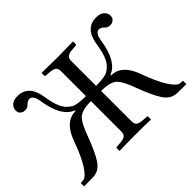

<svg xmlns="http://www.w3.org/2000/svg" viewBox="-133 -889 1129 1129"><g transform="rotate(-45 431.5 -324.5)"><path d="M5.9 0V-19Q5.9 -26.9 13.2 -26.9L27.8 -27.8Q52.7 -29.8 86.4 -83Q120.1 -136.2 154.8 -233.9Q196.8 -346.7 284.2 -347.2V-352.1Q204.1 -382.8 181.2 -527.8Q178.2 -546.9 175 -557.9Q171.9 -568.8 163.3 -579.3Q154.8 -589.8 142.1 -589.8Q127 -589.8 111.8 -574.2Q97.7 -559.1 78.1 -559.1Q61 -559.1 49.1 -569.1Q37.1 -579.1 37.1 -599.1Q37.1 -619.1 53.5 -635Q69.8 -650.9 104 -650.9Q196.8 -650.9 213.9 -533.2Q221.7 -479 237.8 -440.9Q253.9 -402.8 291 -380.9Q314.9 -365.7 389.2 -366.2V-574.2Q389.2 -596.2 377.2 -605Q365.2 -613.8 335 -616.2L309.1 -618.2Q301.3 -618.2 300.8 -626V-645L303.2 -647Q403.3 -645 431.2 -645Q463.4 -645 561 -647L563 -645V-626Q563 -618.2 555.2 -618.2L528.8 -616.2Q499 -614.3 486.6 -604.7Q474.1 -595.2 474.1 -574.2V-366.2Q548.3 -366.2 571.8 -380.9Q608.9 -402.8 625 -440.9Q641.1 -479 648.9 -533.2Q666 -651.4 758.8 -650.9Q793 -650.9 809.6 -635Q826.2 -619.1 826.2 -599.1Q826.2 -579.1 814 -569.1Q801.8 -559.1 785.2 -559.1Q764.2 -559.1 751 -574.2Q735.8 -590.3 721.2 -589.8Q708 -589.8 699.5 -579.3Q690.9 -568.8 688 -557.9Q685.1 -546.9 682.1 -527.8Q659.2 -382.8 579.1 -352.1V-347.2Q666 -347.2 708 -233.9Q743.2 -135.7 776.6 -82.8Q810.1 -29.8 835 -27.8L850.1 -26.9Q856.9 -26.9 856.9 -19V0L856 2L782.2 1Q732.4 0 701.2 -45.4Q669.9 -90.8 632.8 -190.9Q604 -272 575.9 -298.1Q547.9 -324.2 474.1 -324.2V-70.8Q474.1 -48.8 486.1 -39.8Q498 -30.8 528.8 -28.8L555.2 -26.9Q563 -26.9 563 -19V0L561 2Q513.2 0 432.1 0Q352.1 0 303.2 2L300.8 0V-19Q300.8 -26.9 308.1 -26.9L335 -28.8Q365.7 -30.8 377.4 -40.3Q389.2 -49.8 389.2 -70.8V-324.2Q314.9 -324.2 286.9 -298.1Q258.8 -272 230 -190.9Q192.9 -90.8 161.9 -45.4Q130.9 0 81.1 1L5.9 2Z"/></g></svg>

Font: Linux Libertine Capitals
Style: Small Caps
Weight: 400
Designer: Philipp H. Poll
Foundry: Philipp H. Poll
Version: Version 5.1.3